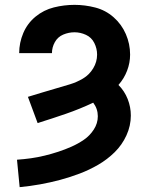

<svg xmlns="http://www.w3.org/2000/svg" viewBox="-20 -763 616 791"><path d="M61 8Q103 4 145 -3.5Q187 -11 228 -22Q269 -33 308.5 -48Q348 -63 385 -84.5Q422 -106 452.5 -136Q483 -166 501 -205.5Q519 -245 519 -287Q519 -322 506 -355Q493 -388 468 -413Q491 -439 503.5 -471.5Q516 -504 516 -538Q516 -582 498.5 -622.5Q481 -663 448 -692Q415 -721 372.5 -732Q330 -743 287 -743Q244 -743 202 -732.5Q160 -722 126.5 -694.5Q93 -667 76 -627Q59 -587 59 -544H194Q194 -568 206 -589.5Q218 -611 240.5 -620.5Q263 -630 287 -630Q311 -630 334 -619.5Q357 -609 368.5 -586Q380 -563 380 -538Q380 -508 364 -481.5Q348 -455 322 -439.5Q296 -424 267.5 -415.5Q239 -407 210 -398.5Q181 -390 152.5 -381.5Q124 -373 95 -364L135 -256Q193 -274 251 -294Q309 -314 364 -340Q383 -315 383 -284Q383 -255 366.5 -229.5Q350 -204 326 -187.5Q302 -171 275 -159Q248 -147 220.5 -138Q193 -129 164.5 -122Q136 -115 107.5 -111Q79 -107 50 -105Z"/></svg>

Font: Iosevka Sparkle Extrabold
Style: Regular
Weight: 800
Designer: Belleve Invis
Foundry: Belleve Invis
Version: Version 4.5.0; ttfautohint (v1.8.3)